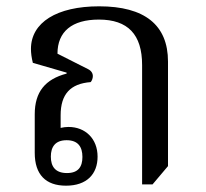

<svg xmlns="http://www.w3.org/2000/svg" viewBox="-20 -578 651 608"><path d="M294 -558C160 -558 78 -507 78 -423C78 -410 80 -395 84 -379L191 -348V-345C123 -327 90 -287 90 -216V-94C90 -25 125 10 189 10C255 10 289 -27 289 -82C289 -139 250 -176 197 -176C189 -176 180 -175 172 -173V-213C172 -280 203 -313 267 -318C271 -322 274 -330 274 -337C274 -346 269 -354 259 -359L162 -408C162 -478 208 -516 293 -516C385 -516 430 -469 430 -372V6H463L512 -52V-383C512 -499 438 -558 294 -558ZM241 -81C241 -50 228 -30 192 -30C155 -30 141 -51 141 -82C141 -113 155 -134 191 -134C227 -134 241 -113 241 -81Z"/></svg>

Font: Noto Serif Thai
Style: Regular
Weight: 400
Designer: Monotype Design Team
Foundry: Monotype Imaging Inc.
Version: Version 1.901